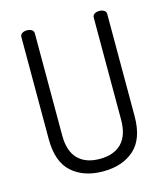

<svg xmlns="http://www.w3.org/2000/svg" viewBox="-110 -816 786 907"><g transform="rotate(-15 283.0 -362.5)"><path d="M460.4 -731Q473.4 -731 483.2 -725Q493 -719 493 -707V-208Q493 -96.9 435.6 -45.5Q378.2 6 283.1 6Q188 6 130.5 -45.5Q73 -96.9 73 -208V-707Q73 -719 82.8 -725Q92.6 -731 105.6 -731Q120 -731 129.5 -725Q139 -719 139 -707V-208Q139 -131.5 176.4 -93.2Q213.8 -55 282.9 -55Q352 -55 389.5 -93.2Q427 -131.5 427 -208V-707Q427 -719 436.5 -725Q446 -731 460.4 -731Z"/></g></svg>

Font: Dosis
Style: Regular
Weight: 400
Designer: Edgar Tolentino, Pablo Impallari, Igino Marini
Foundry: Edgar Tolentino, Pablo Impallari, Igino Marini
Version: Version 1.007;Glyphs 3.1.1 (3134)